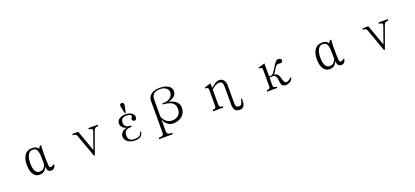

<svg xmlns="http://www.w3.org/2000/svg" viewBox="54 -2000 7392 3421"><g transform="rotate(-20 3750.0 -290.0)"><path d="M486.3 -455.1 491.2 -454.1Q537.1 -454.1 558.6 -433.6Q585.9 -405.3 594.7 -328.1Q595.7 -318.4 597.7 -245.1Q598.6 -170.9 598.6 -136.7Q574.2 -83 545.9 -62.5Q521.5 -44.9 481.4 -44.9Q430.7 -44.9 403.3 -90.8Q373 -141.6 373 -245.1Q373 -336.9 404.3 -396.5Q436.5 -455.1 486.3 -455.1ZM602.5 -93.8Q608.4 -37.1 625 -16.6Q643.6 7.8 690.4 7.8Q716.8 7.8 734.4 -8.8Q749 -22.5 762.7 -52.7Q769.5 -79.1 761.7 -84Q754.9 -87.9 740.2 -71.3Q728.5 -63.5 717.8 -58.6Q707 -53.7 696.3 -52.7Q674.8 -52.7 668 -82Q663.1 -103.5 660.2 -184.6Q657.2 -268.6 658.2 -330.1Q659.2 -376 663.1 -452.1L665 -463.9Q668 -472.7 667 -475.6Q666 -480.5 656.2 -480.5Q644.5 -480.5 632.8 -467.8Q618.2 -452.1 612.3 -426.8Q593.8 -460 563.5 -473.6Q535.2 -486.3 489.3 -486.3Q394.5 -486.3 345.7 -409.2Q304.7 -343.8 304.7 -243.2Q304.7 -111.3 353.5 -46.9Q394.5 6.8 462.9 6.8Q511.7 6.8 543 -14.6Q578.1 -38.1 602.5 -93.8Z M1256.8 -477.5V-452.1Q1289.1 -452.1 1303.7 -445.3Q1318.4 -438.5 1331.1 -415L1486.3 17.6H1502.9L1656.2 -406.2Q1667 -432.6 1685.5 -442.4Q1704.1 -452.1 1738.3 -452.1V-477.5H1560.5V-452.1Q1600.6 -452.1 1617.2 -438.5Q1631.8 -425.8 1625 -401.4L1510.7 -80.1L1368.2 -477.5Z M2273.4 -261.7Q2223.6 -265.6 2200.2 -282.2Q2166 -305.7 2166 -363.3Q2166 -403.3 2188.5 -426.8Q2215.8 -455.1 2271.5 -455.1Q2307.6 -455.1 2333 -445.3Q2362.3 -434.6 2361.3 -414.1Q2361.3 -405.3 2356.4 -397.5Q2354.5 -393.6 2347.7 -385.7Q2339.8 -377 2337.9 -372.1Q2335 -362.3 2340.8 -349.6Q2344.7 -336.9 2357.4 -328.1Q2370.1 -320.3 2383.8 -320.3Q2398.4 -321.3 2409.2 -334Q2419.9 -347.7 2422.9 -373Q2422.9 -420.9 2378.9 -452.1Q2335 -483.4 2264.6 -483.4Q2201.2 -483.4 2156.2 -458Q2099.6 -425.8 2099.6 -364.3Q2099.6 -325.2 2130.9 -291Q2164.1 -255.9 2211.9 -249Q2157.2 -244.1 2120.1 -211.9Q2080.1 -176.8 2080.1 -123Q2080.1 -61.5 2136.7 -22.5Q2189.5 13.7 2264.6 14.6Q2332 14.6 2366.2 -4.9Q2404.3 -26.4 2420.9 -83Q2424.8 -101.6 2415 -104.5Q2405.3 -107.4 2400.4 -83Q2385.7 -45.9 2356.4 -29.3Q2326.2 -12.7 2271.5 -12.7Q2222.7 -11.7 2195.3 -28.3Q2150.4 -54.7 2150.4 -127.9Q2150.4 -192.4 2194.3 -218.8Q2224.6 -235.4 2275.4 -235.4Q2295.9 -236.3 2294.9 -248Q2293.9 -259.8 2273.4 -261.7ZM2278.3 -502.9 2307.6 -639.6Q2311.5 -663.1 2301.8 -678.7Q2291 -695.3 2269.5 -695.3Q2246.1 -695.3 2236.3 -678.7Q2227.5 -663.1 2232.4 -639.6L2261.7 -502.9Z M2678.7 138.7H2936.5V113.3Q2882.8 113.3 2860.4 99.6Q2836.9 85 2836.9 47.9V-179.7Q2865.2 -91.8 2933.6 -57.6Q2974.6 -36.1 3028.3 -37.1Q3139.6 -45.9 3199.2 -111.3Q3251 -168 3251 -249Q3251 -315.4 3208 -360.4Q3159.2 -411.1 3062.5 -429.7Q3147.5 -453.1 3184.6 -489.3Q3218.8 -523.4 3218.8 -578.1Q3218.8 -641.6 3158.2 -679.7Q3096.7 -717.8 2995.1 -717.8Q2889.6 -717.8 2830.1 -669.9Q2774.4 -624 2774.4 -549.8V46.9Q2774.4 85.9 2753.9 99.6Q2734.4 113.3 2678.7 113.3ZM2836.9 -224.6V-549.8Q2836.9 -623 2875 -658.2Q2915 -694.3 2999 -694.3Q3069.3 -694.3 3112.3 -657.2Q3150.4 -625 3150.4 -583Q3150.4 -522.5 3100.6 -481.4Q3048.8 -437.5 2969.7 -442.4Q2946.3 -442.4 2946.3 -430.7Q2945.3 -418 2968.8 -418Q3097.7 -409.2 3147.5 -352.5Q3178.7 -314.5 3179.7 -248Q3175.8 -179.7 3136.7 -139.6Q3096.7 -99.6 3025.4 -93.8Q2968.8 -92.8 2930.7 -113.3Q2873 -143.6 2836.9 -224.6Z M3752 1H3945.3V-24.4Q3909.2 -24.4 3893.6 -38.1Q3877.9 -50.8 3877.9 -83V-365.2Q3919.9 -402.3 3951.2 -419.9Q3991.2 -441.4 4025.4 -441.4Q4061.5 -441.4 4079.1 -414.1Q4094.7 -389.6 4094.7 -343.8V2Q4096.7 83 4130.9 114.3Q4157.2 138.7 4217.8 138.7Q4257.8 138.7 4282.2 109.4Q4316.4 69.3 4311.5 -17.6Q4309.6 -39.1 4300.8 -42Q4292 -43.9 4289.1 -18.6Q4280.3 33.2 4263.7 54.7Q4248 76.2 4217.8 76.2Q4184.6 76.2 4169.9 57.6Q4155.3 41 4154.3 2V-340.8Q4154.3 -407.2 4124 -446.3Q4093.8 -484.4 4043.9 -484.4Q4006.8 -484.4 3963.9 -460.9Q3939.5 -446.3 3895.5 -411.1L3877.9 -395.5V-484.4L3752 -445.3L3754.9 -429.7Q3793 -429.7 3805.7 -418.9Q3818.4 -408.2 3818.4 -376V-83Q3818.4 -50.8 3803.7 -38.1Q3789.1 -24.4 3752 -24.4Z M4943.4 -243.2H4902.3V-489.3L4776.4 -452.1L4782.2 -435.5Q4815.4 -435.5 4828.1 -427.7Q4842.8 -418 4842.8 -391.6V-69.3Q4842.8 -43.9 4828.1 -34.2Q4813.5 -24.4 4775.4 -24.4V1H4968.8V-24.4Q4930.7 -24.4 4916 -34.2Q4902.3 -43.9 4902.3 -66.4V-217.8Q4914.1 -222.7 4949.2 -222.7Q4984.4 -222.7 4994.1 -217.8Q5020.5 -199.2 5030.3 -168Q5037.1 -149.4 5040 -108.4Q5042 -85.9 5043.9 -74.2Q5046.9 -54.7 5052.7 -40Q5064.5 -12.7 5092.8 -1Q5118.2 9.8 5151.4 4.9Q5182.6 1 5210.9 -16.6Q5240.2 -35.2 5256.8 -60.5Q5268.6 -83 5260.7 -90.8Q5252 -99.6 5235.4 -82Q5201.2 -44.9 5165 -41Q5125 -38.1 5110.4 -86.9L5097.7 -127.9Q5080.1 -190.4 5065.4 -208Q5044.9 -234.4 4991.2 -244.1Q5008.8 -256.8 5024.4 -279.3Q5033.2 -292 5048.8 -320.3Q5072.3 -364.3 5089.8 -378.9Q5117.2 -403.3 5160.2 -393.6Q5182.6 -389.6 5198.2 -399.4Q5212.9 -409.2 5215.8 -425.8Q5218.8 -442.4 5208 -457Q5196.3 -472.7 5170.9 -476.6Q5134.8 -482.4 5100.6 -444.3Q5079.1 -420.9 5043 -358.4Q5011.7 -303.7 4996.1 -283.2Q4968.8 -248 4943.4 -243.2Z M5986.3 -455.1 5991.2 -454.1Q6037.1 -454.1 6058.6 -433.6Q6085.9 -405.3 6094.7 -328.1Q6095.7 -318.4 6097.7 -245.1Q6098.6 -170.9 6098.6 -136.7Q6074.2 -83 6045.9 -62.5Q6021.5 -44.9 5981.4 -44.9Q5930.7 -44.9 5903.3 -90.8Q5873 -141.6 5873 -245.1Q5873 -336.9 5904.3 -396.5Q5936.5 -455.1 5986.3 -455.1ZM6102.5 -93.8Q6108.4 -37.1 6125 -16.6Q6143.6 7.8 6190.4 7.8Q6216.8 7.8 6234.4 -8.8Q6249 -22.5 6262.7 -52.7Q6269.5 -79.1 6261.7 -84Q6254.9 -87.9 6240.2 -71.3Q6228.5 -63.5 6217.8 -58.6Q6207 -53.7 6196.3 -52.7Q6174.8 -52.7 6168 -82Q6163.1 -103.5 6160.2 -184.6Q6157.2 -268.6 6158.2 -330.1Q6159.2 -376 6163.1 -452.1L6165 -463.9Q6168 -472.7 6167 -475.6Q6166 -480.5 6156.2 -480.5Q6144.5 -480.5 6132.8 -467.8Q6118.2 -452.1 6112.3 -426.8Q6093.8 -460 6063.5 -473.6Q6035.2 -486.3 5989.3 -486.3Q5894.5 -486.3 5845.7 -409.2Q5804.7 -343.8 5804.7 -243.2Q5804.7 -111.3 5853.5 -46.9Q5894.5 6.8 5962.9 6.8Q6011.7 6.8 6043 -14.6Q6078.1 -38.1 6102.5 -93.8Z M6756.8 -477.5V-452.1Q6789.1 -452.1 6803.7 -445.3Q6818.4 -438.5 6831.1 -415L6986.3 17.6H7002.9L7156.2 -406.2Q7167 -432.6 7185.5 -442.4Q7204.1 -452.1 7238.3 -452.1V-477.5H7060.5V-452.1Q7100.6 -452.1 7117.2 -438.5Q7131.8 -425.8 7125 -401.4L7010.7 -80.1L6868.2 -477.5Z"/></g></svg>

Font: BatangChe
Style: Regular
Weight: 400
Monospace: yes
Version: Version 2.21